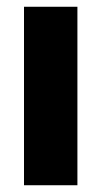

<svg xmlns="http://www.w3.org/2000/svg" viewBox="-20 -548 300 568"><path d="M51 0V-528H209V0Z"/></svg>

Font: Bricolage Grotesque 24pt SemiCondensed ExtraBold
Style: Regular
Weight: 800
Width: 4
Designer: Mathieu Triay
Foundry: Atelier Triay
Version: Version 1.001;gftools[0.9.33.dev8+g029e19f]